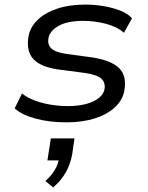

<svg xmlns="http://www.w3.org/2000/svg" viewBox="-20 -525 647 838"><path d="M269 9Q197 9 136.5 -7Q76 -23 44 -52L76 -117Q100 -98 132.5 -86Q165 -74 202 -68Q239 -62 275 -62Q343 -62 386 -82Q429 -102 436 -135Q441 -164 423 -181Q405 -198 355 -206L233 -222Q156 -233 124.5 -268.5Q93 -304 105 -370Q114 -410 146 -440Q178 -470 230.5 -487.5Q283 -505 352 -505Q394 -505 434 -498Q474 -491 506.5 -478Q539 -465 556 -445L521 -382Q490 -409 441 -421.5Q392 -434 343 -434Q276 -434 237.5 -413Q199 -392 192 -361Q186 -331 203.5 -314Q221 -297 268 -290L385 -274Q467 -261 501 -226.5Q535 -192 522 -125Q513 -85 479 -54.5Q445 -24 391.5 -7.5Q338 9 269 9ZM212 293 178 265Q206 240 220.5 214.5Q235 189 238 163L252 175H187L202 79H305L295 149Q287 192 267 227.5Q247 263 212 293Z"/></svg>

Font: Nunito Sans 7pt SemiExpanded
Style: Italic
Weight: 400
Width: 6
Italic angle: -9°
Designer: Vernon Adams
Foundry: Vernon Adams
Version: Version 3.101;gftools[0.9.27]